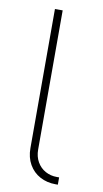

<svg xmlns="http://www.w3.org/2000/svg" viewBox="-83 -747 422 787"><g transform="rotate(10 128.5 -353.5)"><path d="M207 -30.3H216.8V0H207Q171.4 0 142.3 -15.6Q113.3 -31.2 96.7 -60.3Q80.1 -89.4 80.1 -127.9V-707H112.3V-127.9Q112.3 -98.6 125 -76.4Q137.7 -54.2 159.4 -42.2Q181.2 -30.3 207 -30.3Z"/></g></svg>

Font: Pretendard Thin
Style: Regular
Weight: 100
Designer: Base glyphs from Inter by Rasmus Andersson; Hangeul glyphs from Noto Sans CJK(Source Han Sans) by Jang Soo-young and Kan
Foundry: Kil Hyung-jin
Version: Version 1.309